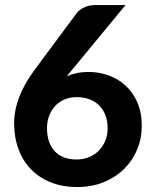

<svg xmlns="http://www.w3.org/2000/svg" viewBox="-20 -746 620 774"><path d="M289 -103Q316 -103 339 -112.5Q362 -122 378.5 -139Q395 -156 404.5 -178.8Q414 -201.5 414 -228.5Q414 -258 405 -281.5Q396 -305 379.5 -321.2Q363 -337.5 340 -346Q317 -354.5 289 -354.5Q262.5 -354.5 240.5 -345.2Q218.5 -336 202.8 -319.2Q187 -302.5 178.2 -279.5Q169.5 -256.5 169.5 -229Q169.5 -200.5 177 -177.2Q184.5 -154 199.5 -137.5Q214.5 -121 236.8 -112Q259 -103 289 -103ZM271 -465 249 -438.5Q268 -447 290 -451.5Q312 -456 337.5 -456Q378 -456 416.5 -442.5Q455 -429 485 -402Q515 -375 533.2 -334.2Q551.5 -293.5 551.5 -238.5Q551.5 -188 532.8 -143Q514 -98 479.8 -64.5Q445.5 -31 397.8 -11.5Q350 8 291.5 8Q232 8 185 -10.8Q138 -29.5 105 -63.5Q72 -97.5 54.5 -144.8Q37 -192 37 -249Q37 -301.5 57.8 -355.5Q78.5 -409.5 121 -466.5L289.5 -693.5Q299.5 -706.5 319 -716Q338.5 -725.5 363.5 -725.5H486Z"/></svg>

Font: Lato
Style: Regular
Weight: 800
Designer: Lukasz Dziedzic with Adam Twardoch and Botio Nikoltchev
Foundry: tyPoland Lukasz Dziedzic
Version: Version 2.015; 2015-08-06; http://www.latofonts.com/; ttfaut